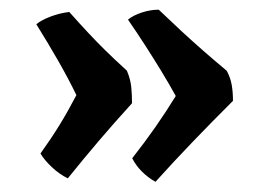

<svg xmlns="http://www.w3.org/2000/svg" viewBox="-20 -434 551 388"><path d="M117 -73.6Q99.6 -82.2 84.5 -96.5Q69.4 -110.8 61.8 -123.8Q83.6 -154.2 100.5 -181.7Q117.4 -209.2 134.4 -241.8Q118.4 -274.8 97.8 -310.8Q77.2 -346.8 53.4 -385Q63.2 -393.2 81.6 -400.3Q100 -407.4 120 -409.8Q141.2 -386 158.4 -367.6Q175.6 -349.2 193.6 -331.5Q211.6 -313.8 236.4 -291.2Q243.6 -274.2 245.2 -258.5Q246.8 -242.8 246.8 -225.4Q210.4 -185.4 179.5 -149.1Q148.6 -112.8 117 -73.6ZM294.2 -66.6Q279.6 -74.6 267 -87.1Q254.4 -99.6 247.2 -114.2Q272.8 -146.8 294 -177.2Q315.2 -207.6 335.2 -240Q321.6 -264.6 306.1 -290.1Q290.6 -315.6 273.7 -341.8Q256.8 -368 238.6 -394.4Q249.6 -403.2 266.8 -408.8Q284 -414.4 300.8 -414.4Q325.4 -390.8 346.3 -371.5Q367.2 -352.2 388.8 -333.2Q410.4 -314.2 438.2 -291Q445.8 -276.8 448.3 -262.2Q450.8 -247.6 450.8 -230.2Q409.6 -189.2 370 -148Q330.4 -106.8 294.2 -66.6Z"/></svg>

Font: Vollkorn
Style: Regular
Weight: 400
Designer: Friedrich Althausen
Foundry: Friedrich Althausen
Version: Version 4.104